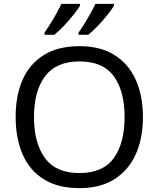

<svg xmlns="http://www.w3.org/2000/svg" viewBox="-20 -964 821 994"><path d="M720 -358Q720 -247 682.5 -164.5Q645 -82 572 -36Q499 10 391 10Q280 10 206.5 -36Q133 -82 97 -165Q61 -248 61 -359Q61 -469 97 -551Q133 -633 206.5 -679Q280 -725 392 -725Q499 -725 572 -679.5Q645 -634 682.5 -551.5Q720 -469 720 -358ZM156 -358Q156 -223 213 -145.5Q270 -68 391 -68Q513 -68 569 -145.5Q625 -223 625 -358Q625 -493 569 -569.5Q513 -646 392 -646Q271 -646 213.5 -569.5Q156 -493 156 -358ZM570 -934Q560 -917 537 -888Q514 -859 487 -830.5Q460 -802 437 -784H387V-796Q401 -815 417 -841Q433 -867 448.5 -894.5Q464 -922 474 -944H570ZM394 -934Q384 -917 361 -888Q338 -859 311 -830.5Q284 -802 261 -784H211V-796Q232 -825 257 -867.5Q282 -910 298 -944H394Z"/></svg>

Font: Noto Sans Bengali UI
Style: Regular
Weight: 400
Designer: Jelle Bosma - Monotype Design Team
Foundry: Monotype Imaging Inc.
Version: Version 2.003; ttfautohint (v1.8.4.7-5d5b)